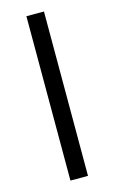

<svg xmlns="http://www.w3.org/2000/svg" viewBox="-111 -749 474 794"><g transform="rotate(-15 125.5 -352.0)"><path d="M87.9 0V-703.6H163.1V0Z"/></g></svg>

Font: Metrophobic
Style: Regular
Weight: 400
Designer: Vernon Adams
Foundry: Vernon Adams
Version: Version 3.200; ttfautohint (v1.8.4.7-5d5b);gftools[0.9.23]